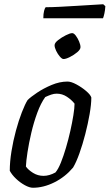

<svg xmlns="http://www.w3.org/2000/svg" viewBox="-20 -884 516 904"><path d="M135 0Q119 0 97 -12Q75 -24 55.5 -42.5Q36 -61 26 -80Q26 -122 34 -171.5Q42 -221 55 -269Q68 -317 83 -355.5Q98 -394 110 -413Q124 -427 154.5 -447.5Q185 -468 223 -484Q261 -500 298 -500Q315 -500 340 -486.5Q365 -473 385.5 -455.5Q406 -438 410 -425Q410 -393 402 -347Q394 -301 381.5 -252.5Q369 -204 354 -162Q339 -120 324 -95Q287 -51 236 -25.5Q185 0 135 0ZM185 -56Q212 -56 241 -72Q254 -87 266.5 -118Q279 -149 290.5 -188Q302 -227 311 -267Q320 -307 325.5 -341.5Q331 -376 331 -396Q317 -414 295 -428.5Q273 -443 247 -443Q234 -443 221 -438.5Q208 -434 193 -427Q172 -398 155.5 -353Q139 -308 127.5 -259Q116 -210 109.5 -167.5Q103 -125 102 -100Q113 -84 135.5 -70Q158 -56 185 -56ZM279 -606Q272 -606 262 -617.5Q252 -629 244.5 -644.5Q237 -660 237 -671Q237 -682 253.5 -695Q270 -708 290 -718Q310 -728 320 -728Q328 -728 337 -716Q346 -704 352.5 -688.5Q359 -673 359 -662Q359 -651 343.5 -638Q328 -625 309 -615.5Q290 -606 279 -606ZM184 -798Q184 -819 187.5 -832.5Q191 -846 195 -850Q223 -850 262 -852Q301 -854 341.5 -856.5Q382 -859 415.5 -861Q449 -863 466 -864L476 -855Q475 -836 471.5 -820.5Q468 -805 465 -798Z"/></svg>

Font: Texturina 72pt 72pt Regular
Style: Italic
Weight: 400
Italic angle: -11°
Designer: Guillermo Torres Carreño
Foundry: Omnibus-Type
Version: Version 1.002; ttfautohint (v1.8.3)